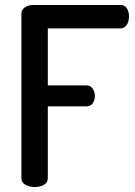

<svg xmlns="http://www.w3.org/2000/svg" viewBox="-20 -751 542 771"><path d="M66 -35V-696Q66 -712 80 -721.5Q94 -731 113 -731H464Q481 -731 489.5 -717.5Q498 -704 498 -685Q498 -665 489 -651Q480 -637 464 -637H172V-408H327Q343 -408 352 -395.5Q361 -383 361 -365Q361 -349 352.5 -336.5Q344 -324 327 -324H172V-35Q172 -18 156.5 -9Q141 0 119 0Q98 0 82 -9Q66 -18 66 -35Z"/></svg>

Font: TerminalDosisSemiBold
Style: Bold
Weight: 600
Designer: EdgarTolentino, PabloImpallari, IginoMarini
Foundry: EdgarTolentino, PabloImpallari, IginoMarini
Version: Version 1.006